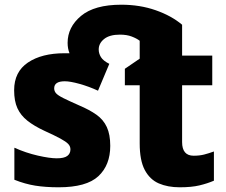

<svg xmlns="http://www.w3.org/2000/svg" viewBox="-20 -785 958 815"><path d="M448 -166Q448 -84 397.5 -37Q347 10 229 10Q173 10 129.5 3Q86 -4 41 -22V-158Q90 -136 140.5 -124.5Q191 -113 221 -113Q252 -113 265.5 -123Q279 -133 279 -151Q279 -164 269.5 -174Q260 -184 236 -197Q212 -210 168 -230Q125 -250 96.5 -272.5Q68 -295 54 -325.5Q40 -356 40 -402Q40 -480 98.5 -519.5Q157 -559 254 -559Q265 -559 275 -559Q267 -579 267 -603Q267 -670 324 -717.5Q381 -765 495 -765Q574 -765 641 -741.5Q708 -718 753 -680V-549H881V-423H753V-182Q753 -124 802 -124Q827 -124 846.5 -129Q866 -134 888 -142V-18Q860 -6 826.5 2Q793 10 743 10Q692 10 654 -6.5Q616 -23 594.5 -63.5Q573 -104 573 -176V-423H510V-493L573 -536V-612Q560 -622 539 -630Q518 -638 489 -638Q445 -638 422 -619.5Q399 -601 399 -575Q399 -558 408.5 -542.5Q418 -527 444 -514L396 -400Q357 -418 317.5 -429Q278 -440 255 -440Q210 -440 210 -410Q210 -398 218 -389Q226 -380 249 -368.5Q272 -357 315 -338Q360 -319 389.5 -298Q419 -277 433.5 -245.5Q448 -214 448 -166Z"/></svg>

Font: Noto Sans Disp ExtBd
Style: Regular
Weight: 800
Designer: Monotype Design Team
Foundry: Monotype Imaging Inc.
Version: Version 2.000;GOOG;noto-source:20170915:90ef993387c0; ttfaut